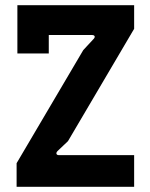

<svg xmlns="http://www.w3.org/2000/svg" viewBox="-20 -720 579 740"><path d="M44 0H497V-122H207C196 -122 194 -131 203 -139L242 -176L497 -609V-700H47V-514H168V-585H335C346 -585 349 -577 339 -568L301 -527L44 -91Z"/></svg>

Font: Finlandica SemiBold
Style: Regular
Weight: 600
Designer: Niklas Ekholm, Juho Hiilivirta, Jaakko Suomalainen
Foundry: Helsinki Type Studio
Version: Version 2.000;Glyphs 3.2 (3202)